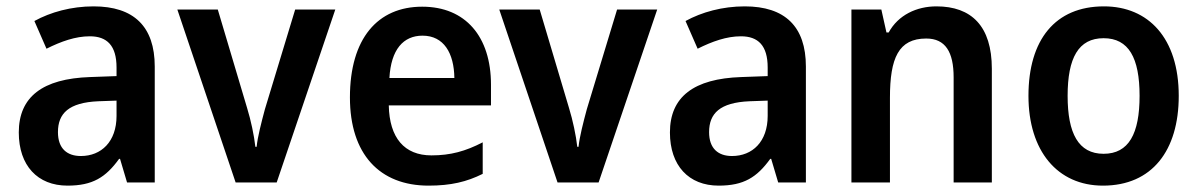

<svg xmlns="http://www.w3.org/2000/svg" viewBox="-20 -573 3767 603"><path d="M274 -553C204 -553 139 -535 88 -507L126 -420C172 -443 217 -459 262 -459C316 -459 346 -430 346 -361V-334L263 -331C114 -326 39 -269 39 -157C39 -53 98 10 192 10C271 10 312 -16 354 -74H357L379 0H466V-364C466 -490 400 -553 274 -553ZM289 -255 346 -257V-209C346 -128 298 -83 234 -83C191 -83 162 -106 162 -158C162 -217 196 -251 289 -255Z M720 0H849L1033 -543H907L812 -230C801 -189 789 -143 786 -112H782C778 -148 768 -195 756 -234L664 -543H537Z M1306 -552C1166 -552 1079 -452 1079 -267C1079 -89 1172 10 1326 10C1396 10 1446 -2 1496 -27V-126C1442 -98 1395 -85 1335 -85C1250 -85 1203 -140 1201 -242H1522V-307C1522 -458 1442 -552 1306 -552ZM1307 -461C1374 -461 1406 -406 1407 -328H1203C1208 -418 1247 -461 1307 -461Z M1731 0H1860L2044 -543H1918L1823 -230C1812 -189 1800 -143 1797 -112H1793C1789 -148 1779 -195 1767 -234L1675 -543H1548Z M2319 -553C2249 -553 2184 -535 2133 -507L2171 -420C2217 -443 2262 -459 2307 -459C2361 -459 2391 -430 2391 -361V-334L2308 -331C2159 -326 2084 -269 2084 -157C2084 -53 2143 10 2237 10C2316 10 2357 -16 2399 -74H2402L2424 0H2511V-364C2511 -490 2445 -553 2319 -553ZM2334 -255 2391 -257V-209C2391 -128 2343 -83 2279 -83C2236 -83 2207 -106 2207 -158C2207 -217 2241 -251 2334 -255Z M2921 -553C2859 -553 2801 -526 2771 -471H2764L2748 -543H2654V0H2775V-266C2775 -391 2802 -452 2889 -452C2949 -452 2975 -410 2975 -330V0H3095V-357C3095 -491 3031 -553 2921 -553Z M3682 -272C3682 -453 3587 -553 3447 -553C3294 -553 3210 -448 3210 -272C3210 -99 3301 10 3444 10C3598 10 3682 -100 3682 -272ZM3333 -272C3333 -391 3367 -453 3446 -453C3525 -453 3559 -391 3559 -272C3559 -153 3525 -90 3446 -90C3367 -90 3333 -154 3333 -272Z"/></svg>

Font: Noto Sans Myanmar SemiCondensed SemiBold
Style: Regular
Weight: 600
Width: 4
Designer: Monotype Design Team
Foundry: Monotype Imaging Inc.
Version: Version 2.107